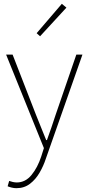

<svg xmlns="http://www.w3.org/2000/svg" viewBox="-20 -764 464 1006"><path d="M66 222Q54 222 41.5 219Q29 216 20 212L28 184Q36 187 47 189.5Q58 192 68 192Q113 192 145 153Q177 114 196 56L210 12L12 -478H46L168 -164Q180 -134 194.5 -98Q209 -62 222 -30H226Q238 -62 250 -98Q262 -134 272 -164L380 -478H412L220 68Q208 105 187.5 140.5Q167 176 137 199Q107 222 66 222ZM190 -574 172 -590 304 -744 328 -724Z"/></svg>

Font: Assistant ExtraLight ExtraLight
Style: Regular
Weight: 250
Version: Version 3.000